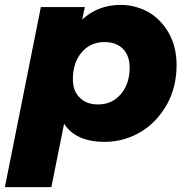

<svg xmlns="http://www.w3.org/2000/svg" viewBox="-52 -571 767 785"><path d="M441 -551C481 -551 519 -541 554 -522C589 -502 617 -473 638 -436C659 -399 670 -355 670 -305C670 -246 657 -192 631 -145C604 -97 569 -59 524 -32C479 -5 429 9 376 9C297 9 242 -16 210 -65L158 194H-32L115 -542H295L284 -491C327 -531 380 -551 441 -551ZM349 -144C387 -144 418 -158 442 -186C466 -214 478 -250 478 -295C478 -327 469 -352 451 -371C432 -390 407 -399 375 -399C337 -399 306 -385 282 -357C258 -329 246 -292 246 -247C246 -215 255 -190 274 -172C292 -153 317 -144 349 -144Z"/></svg>

Font: My Font
Style: Italic
Weight: 500
Designer: Julieta Ulanovsky
Foundry: Julieta Ulanovsky
Version: ""